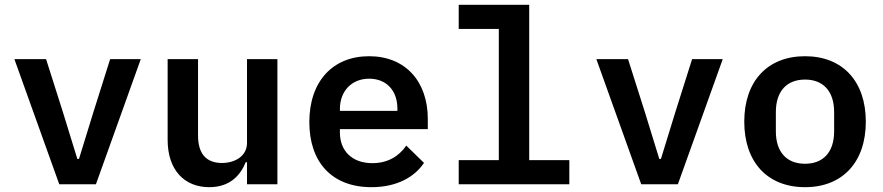

<svg xmlns="http://www.w3.org/2000/svg" viewBox="-20 -760 3641 792"><path d="M375.7 0 560.7 -516H434.3L365.1 -296.9L305.8 -104.4H299L239.7 -296.9L170.1 -516H39.4L224.4 0Z M998.9 0H1124.3V-516H998.9V-170.5C998.9 -114.7 947.4 -87.7 895.6 -87.7C830.3 -87.7 796.9 -126.4 796.9 -201V-516H671.5V-183.2C671.5 -58.2 741.1 12.1 843 12.1C926.8 12.1 970.9 -34.8 993.6 -90.9H998.9Z M1512.4 12.1C1620.7 12.1 1692.1 -32.7 1729 -88.1L1655.9 -159.4C1625.7 -115.4 1579.5 -87 1516 -87C1431.1 -87 1382.1 -138.8 1382.1 -213.4V-227.3H1744.7V-269.2C1744.7 -425.1 1651.3 -528.1 1502.5 -528.1C1352.3 -528.1 1256 -424 1256 -256.4C1256 -92 1348 12.1 1512.4 12.1ZM1382.1 -302.6V-310.4C1382.1 -384.2 1430.8 -435.4 1502.8 -435.4C1573.9 -435.4 1619.3 -386.7 1619.3 -311.4V-302.6Z M1872.2 0H2328.5V-99.4H2163V-740.1H1872.2V-640.6H2037.6V-99.4H1872.2Z M2776.3 0 2961.3 -516H2834.9L2765.6 -296.9L2706.3 -104.4H2699.6L2640.3 -296.9L2570.7 -516H2440L2625 0Z M3300.8 12.1C3456.3 12.1 3551.5 -92 3551.5 -258.2C3551.5 -424 3456.3 -528.1 3300.8 -528.1C3144.9 -528.1 3050.1 -424 3050.1 -258.2C3050.1 -92 3144.9 12.1 3300.8 12.1ZM3180.4 -218.4V-297.6C3180.4 -385.3 3226.9 -431.8 3300.8 -431.8C3374.3 -431.8 3420.8 -385.3 3420.8 -297.6V-218.4C3420.8 -130.7 3374.3 -84.5 3300.8 -84.5C3226.9 -84.5 3180.4 -130.7 3180.4 -218.4Z"/></svg>

Font: Margiela Mono SemiBold
Style: Regular
Weight: 600
Designer: Mike Abbink, Paul van der Laan, Pieter van Rosmalen
Foundry: Bold Monday
Version: Version 2.003 2021